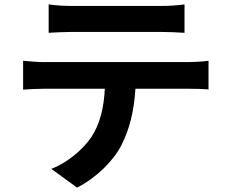

<svg xmlns="http://www.w3.org/2000/svg" viewBox="-20 -787 1040 872"><path d="M201 -767V-638C232 -640 274 -642 309 -642H710C745 -642 784 -640 818 -638V-767C784 -762 744 -760 710 -760H308C275 -760 234 -762 201 -767ZM85 -511V-380C113 -382 151 -384 181 -384H456C452 -300 435 -225 394 -163C354 -105 284 -47 213 -20L330 65C419 20 496 -58 531 -127C567 -197 589 -281 595 -384H836C864 -384 902 -383 927 -381V-511C901 -507 857 -505 836 -505H181C150 -505 115 -508 85 -511Z"/></svg>

Font: Source Han Sans JP
Style: Bold
Weight: 700
Designer: Ryoko NISHIZUKA 西塚涼子 (kana, bopomofo & ideographs); Paul D. Hunt (Latin, Greek & Cyrillic); Sandoll Communications 산돌커뮤니
Foundry: Adobe
Version: Version 2.002;hotconv 1.0.116;makeotfexe 2.5.65601